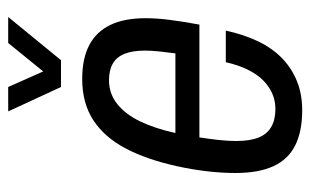

<svg xmlns="http://www.w3.org/2000/svg" viewBox="-168 -596 775 480"><g transform="rotate(-90 220.0 -355.5)"><path d="M185 12Q132 12 97 -5.5Q62 -23 45 -60Q28 -97 28 -155Q28 -190 32.5 -227.5Q37 -265 45 -301Q62 -378 90 -430.5Q118 -483 160.5 -510.5Q203 -538 263 -538Q314 -538 347.5 -520.5Q381 -503 398 -468Q415 -433 415 -379Q415 -353 411 -320.5Q407 -288 399 -245H117Q113 -219 110.5 -196Q108 -173 108 -153Q108 -119 116.5 -97.5Q125 -76 143 -65.5Q161 -55 188 -55Q209 -55 227 -63Q245 -71 260 -86Q275 -101 286.5 -124.5Q298 -148 305 -179H384Q374 -133 356.5 -97Q339 -61 313.5 -37Q288 -13 256 -0.5Q224 12 185 12ZM128 -305H327Q330 -327 332 -346Q334 -365 334 -381Q334 -412 326 -432Q318 -452 301.5 -461.5Q285 -471 260 -471Q226 -471 200 -450Q174 -429 156.5 -392Q139 -355 128 -305ZM418 -723 310 -591H243L182 -723H243L295 -606H258L353 -723Z"/></g></svg>

Font: Archivo Condensed
Style: Italic
Weight: 400
Width: 3
Italic angle: -10°
Designer: Hector Gatti
Foundry: Omnibus-Type
Version: Version 2.001